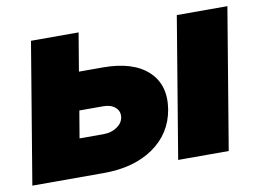

<svg xmlns="http://www.w3.org/2000/svg" viewBox="-64 -639 990 733"><g transform="rotate(-10 431.0 -272.5)"><path d="M256.4 -397.7H349.4Q465.6 -397.7 523.8 -343.9Q582 -290.1 566.8 -196Q551.1 -104.8 475.3 -52.4Q399.5 0 282.7 0H5.7L96.6 -545.5H281.2ZM571 0 661.9 -545.5H858L767 0ZM232.2 -251.4 214.5 -146.3H306.8Q337 -146.3 359 -160.7Q381 -175.1 384.9 -197.4Q388.5 -221.2 371.6 -236.3Q354.8 -251.4 325.3 -251.4Z"/></g></svg>

Font: Karasuma Gothic
Style: Italic
Weight: 900
Italic angle: -9.39999°
Designer: Rasmus Andersson / Ryoko Nishizuka
Foundry: Genbu
Version: Version 1.00